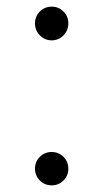

<svg xmlns="http://www.w3.org/2000/svg" viewBox="-20 -556 310 576"><path d="M85 -50Q85 -71 99.5 -85.5Q114 -100 135 -100Q156 -100 170.5 -85.5Q185 -71 185 -50Q185 -29 170.5 -14.5Q156 0 135 0Q114 0 99.5 -14.5Q85 -29 85 -50ZM85 -486Q85 -507 99.5 -521.5Q114 -536 135 -536Q156 -536 170.5 -521.5Q185 -507 185 -486Q185 -465 170.5 -450Q156 -435 135 -435Q114 -435 99.5 -450Q85 -465 85 -486Z"/></svg>

Font: Noto Sans Duployan
Style: Bold
Weight: 700
Designer: David Corbett
Foundry: David Corbett
Version: Version 3.001